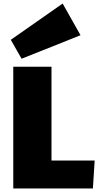

<svg xmlns="http://www.w3.org/2000/svg" viewBox="-20 -1065 576 1085"><path d="M55 0V-688H271V-158H515L505 0ZM102 -733 41 -840 334 -1045 435 -866Z"/></svg>

Font: Paytone One
Style: Regular
Weight: 400
Designer: Vernon Adams
Foundry: Vernon Adams
Version: Version 1.002; ttfautohint (v1.8.4.7-5d5b);gftools[0.9.23]